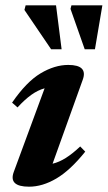

<svg xmlns="http://www.w3.org/2000/svg" viewBox="-20 -690 406 723"><path d="M32 -43 148 -357.5Q122.5 -350.5 97.8 -332.8Q73 -315 46 -285.5L25.5 -303.5Q79.5 -382 132.8 -413.8Q186 -445.5 237 -445.5Q312 -445.5 291.5 -389.5L178 -73.5Q203 -79.5 228.2 -95.5Q253.5 -111.5 282 -138.5L301 -119Q244.5 -48.5 192.2 -17.8Q140 13 89.5 13Q11 13 32 -43ZM212 -504.5H172.5L72 -652.5L76.5 -670H191ZM337.5 -504.5H299L245.5 -656.5L249 -670H365.5Z"/></svg>

Font: Newsreader 16pt
Style: Bold Italic
Weight: 700
Italic angle: -17°
Designer: Hugues Gentile
Foundry: Production Type
Version: Version 1.003; ttfautohint (v1.8.3)